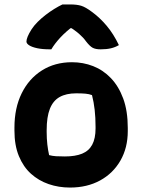

<svg xmlns="http://www.w3.org/2000/svg" viewBox="-20 -832 640 864"><path d="M304 -552Q354 -552 399 -534.5Q444 -517 479 -480.5Q514 -444 534.5 -388.5Q555 -333 555 -256V-242Q555 -167 522 -109.5Q489 -52 430.5 -20Q372 12 295 12Q244 12 199 -3.5Q154 -19 119.5 -50Q85 -81 65 -129.5Q45 -178 45 -244V-258Q45 -346 77.5 -412Q110 -478 168.5 -515Q227 -552 304 -552ZM323 -412Q278 -412 248.5 -395.5Q219 -379 204.5 -342.5Q190 -306 190 -246V-239Q190 -208 193 -182Q196 -156 201 -134Q216 -130 232 -129Q248 -128 272 -128Q319 -128 349.5 -140.5Q380 -153 395 -181Q410 -209 410 -254V-261Q410 -303 406 -338Q402 -373 394 -404Q381 -409 364.5 -410.5Q348 -412 323 -412ZM261 -812Q270 -812 277 -812Q284 -812 297 -812Q326 -812 345.5 -806Q365 -800 393 -779Q411 -766 428 -750Q445 -734 460.5 -715.5Q476 -697 489.5 -675.5Q503 -654 515 -629Q498 -619 478.5 -614.5Q459 -610 433 -610Q410 -610 397 -617Q384 -624 367 -646Q355 -663 335.5 -680Q316 -697 278 -721L333 -705H267L320 -723Q275 -689 250 -661.5Q225 -634 211 -610H205Q171 -610 147.5 -615Q124 -620 111.5 -628Q99 -636 99 -645Q99 -654 104.5 -667.5Q110 -681 122 -700Q133 -717 149.5 -733.5Q166 -750 185.5 -765Q205 -780 224.5 -792Q244 -804 261 -812Z"/></svg>

Font: Recursive Casual ExtraBold
Style: Regular
Weight: 800
Version: Version 1.047